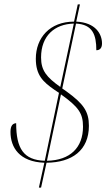

<svg xmlns="http://www.w3.org/2000/svg" viewBox="-20 -780 490 879"><path d="M183 -35 158 79H168L193 -35C310 -36 387 -92 387 -204C387 -270 362 -305 285 -361L265 -375L328 -672C404 -668 421 -621 421 -550C437 -550 447 -560 447 -581C447 -624 418 -677 329 -681L346 -760H336L319 -681C208 -681 144 -607 144 -511C144 -436 177 -405 229 -369L250 -355L185 -44C88 -47 54 -100 54 -216C40 -215 28 -207 28 -176C28 -105 69 -39 183 -35ZM318 -672 256 -382C193 -427 168 -457 168 -517C168 -616 230 -670 318 -672ZM195 -44 259 -348C340 -290 360 -261 360 -200C360 -105 302 -46 195 -44Z"/></svg>

Font: Noto Serif Display Condensed Thin
Style: Italic
Weight: 100
Width: 3
Italic angle: -12°
Designer: Monotype Design Team
Foundry: Monotype Imaging Inc.
Version: Version 2.009